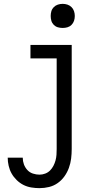

<svg xmlns="http://www.w3.org/2000/svg" viewBox="-20 -753 540 996"><path d="M185 223Q164 223 142.5 219.5Q121 216 102 206.5Q83 197 67 181.5Q51 166 40.5 147.5Q30 129 25 107.5Q20 86 20 65H98Q98 83 104 99.5Q110 116 122 129Q134 142 151 147.5Q168 153 185 153Q200 153 214.5 147.5Q229 142 239.5 131.5Q250 121 257 107.5Q264 94 268 79.5Q272 65 273 50Q274 35 274 20V-450H138V-520H352V20Q352 45 349 69.5Q346 94 337.5 117.5Q329 141 314.5 161.5Q300 182 279.5 196.5Q259 211 234.5 217Q210 223 185 223ZM305 -608Q292 -608 280 -611.5Q268 -615 259 -624Q250 -633 246.5 -645Q243 -657 243 -670Q243 -683 246.5 -695Q250 -707 259 -716Q268 -725 280 -729Q292 -733 305 -733Q318 -733 330 -729Q342 -725 351 -716Q360 -707 364 -695Q368 -683 368 -670Q368 -657 364 -645Q360 -633 351 -624Q342 -615 330 -611.5Q318 -608 305 -608Z"/></svg>

Font: Iosevka Custom
Style: Regular
Weight: 400
Monospace: yes
Designer: Belleve Invis
Foundry: Belleve Invis
Version: Version 32.5.0; ttfautohint (v1.8.4)